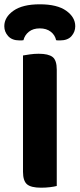

<svg xmlns="http://www.w3.org/2000/svg" viewBox="-37 -866 370 893"><path d="M154 7Q107 7 88.5 -9Q70 -25 70 -67V-608Q81 -610 101.5 -613Q122 -616 143 -616Q188 -616 207.5 -601Q227 -586 227 -542V-1Q216 2 196 4.5Q176 7 154 7ZM148 -734Q117 -734 97.5 -718.5Q78 -703 72 -679Q67 -678 63 -678Q59 -678 54 -678Q19 -678 1 -698Q-17 -718 -17 -744Q-17 -786 25.5 -816Q68 -846 148 -846Q229 -846 271 -816Q313 -786 313 -744Q313 -718 295.5 -698Q278 -678 242 -678Q237 -678 233 -678Q229 -678 224 -679Q219 -703 199 -718.5Q179 -734 148 -734Z"/></svg>

Font: Baloo Bhai 2
Style: Bold
Weight: 700
Designer: Supriya Tembe, Noopur Datye and Ek Type
Foundry: Ek Type
Version: Version 1.640;PS 1.000;hotconv 16.6.51;makeotf.lib2.5.65220;